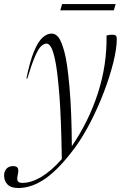

<svg xmlns="http://www.w3.org/2000/svg" viewBox="-97 -686 598 938"><path d="M36.5 -302.5H32Q49.5 -388 69.5 -435.8Q89.5 -483.5 111.2 -502.8Q133 -522 155.5 -522Q174.5 -522 189 -503.2Q203.5 -484.5 217.5 -433Q231.5 -383 242.2 -263.2Q253 -143.5 254 28Q337.5 -94.5 381.8 -232.5Q426 -370.5 423.5 -512.5Q437 -516.5 450.5 -516.5Q464 -516.5 468.8 -512.2Q473.5 -508 473.5 -495.5Q473.5 -449 456.8 -381.5Q440 -314 411.5 -238.8Q383 -163.5 346.8 -92.8Q310.5 -22 272 31.5Q194.5 137 127 184.8Q59.5 232.5 -7 232.5Q-43.5 232.5 -60.2 215.2Q-77 198 -77 171.5Q-77 151.5 -65.5 138.5Q-54 125.5 -33.5 125.5Q-16 125.5 -10.5 134.5Q-5 143.5 -10 167Q-15.5 191 -9.8 199.2Q-4 207.5 12 207.5Q55.5 207.5 104.5 178.5Q153.5 149.5 205 91Q202 -110.5 192.8 -225Q183.5 -339.5 173 -389Q162.5 -439 152.2 -456Q142 -473 130.5 -473Q117 -473 103.5 -460Q90 -447 74 -410.2Q58 -373.5 36.5 -302.5ZM197.5 -635.5 206.5 -666H468L459 -635.5Z"/></svg>

Font: Newsreader 72pt Light
Style: Italic
Weight: 300
Italic angle: -17°
Designer: Hugues Gentile
Foundry: Production Type
Version: Version 1.003; ttfautohint (v1.8.3)